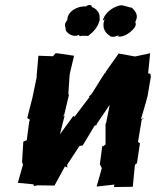

<svg xmlns="http://www.w3.org/2000/svg" viewBox="-20 -749 629 775"><path d="M459 -533 408 -461 405 -454 404 -455 397 -445 350 -370 339 -359 341 -357 281 -278 276 -281 222 -207 241 -283 235 -278 240 -289 258 -365 256 -371 261 -446 263 -457 279 -524 211 -534H204L194 -522L135 -524L128 -444V-437L111 -355L90 -273L101 -265L98 -259L88 -183L74 -177L69 -94L73 -85L52 -11L115 -5L117 2L131 -1L200 0L242 -77L252 -73L251 -84L301 -160L314 -162L362 -242L370 -244V-248L423 -326L408 -251L406 -250V-166L396 -158L393 -161L383 -86L391 -70L370 4L442 -4L440 6L516 5L524 -78L525 -84L533 -91L545 -171L537 -176L552 -266L562 -273L549 -268C558 -300 568 -330 576 -363L589 -440L587 -451L578 -453L586 -534L525 -521ZM297 -608 303 -603C310 -606 324 -604 336 -604C358 -621 375 -640 381 -664C383 -668 383 -672 382 -675C385 -699 366 -716 350 -721C354 -730 336 -732 327 -723C293 -726 251 -702 252 -669C247 -661 240 -655 243 -642C246 -636 244 -627 247 -624C258 -607 284 -599 297 -608ZM461 -607 455 -602C468 -599 486 -604 506 -620C522 -633 533 -648 526 -660C539 -685 531 -700 512 -718C500 -719 492 -724 471 -728C444 -726 403 -701 395 -666C398 -667 402 -670 403 -672C388 -637 407 -614 423 -605C427 -599 440 -598 461 -607Z"/></svg>

Font: Asimov Print
Style: DIt
Weight: 250
Width: 0
Designer: Google
Version: Version 2.000980: 2014